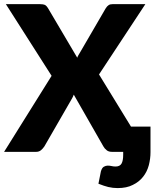

<svg xmlns="http://www.w3.org/2000/svg" viewBox="-27 -749 769 947"><path d="M619.1 -124.5H715.3V2Q715.3 33.7 707 65.9Q698.2 98.6 678.7 123Q658.7 148.4 627.9 163.1Q598.1 178.7 552.7 178.7Q529.8 178.7 506.8 173.3Q486.8 168.5 458.5 157.2L470.7 96.2Q476.1 78.1 485.4 73.2Q495.1 67.9 503.9 67.9Q513.7 67.9 522 69.8Q531.7 72.3 543 72.3Q564 72.3 572.3 58.1Q580.6 43.9 580.6 14.2V0H525.9Q508.8 0 499.5 -7.8Q488.3 -16.6 482.9 -26.9L336.9 -282.2Q333 -271.5 328.1 -263.2L191.9 -26.9Q184.6 -16.1 175.3 -8.3Q165.5 0 150.9 0H-6.8L227.5 -375L2 -728.5H170.9Q186.5 -728.5 195.3 -724.6Q202.6 -720.2 209 -710L354 -464.4Q356.4 -471.7 359.9 -477.1Q360.8 -479 363.5 -483.2Q366.2 -487.3 367.2 -489.3L494.1 -707.5Q501 -718.8 508.8 -723.6Q515.6 -728.5 527.8 -728.5H689.9L461.4 -381.8Z"/></svg>

Font: Lato-ExtraBold
Style: Regular
Weight: 500
Designer: Lukasz Dziedzic with Adam Twardoch and Botio Nikoltchev
Foundry: tyPoland Lukasz Dziedzic
Version: ""